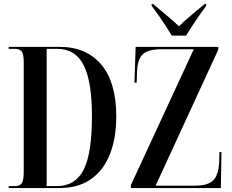

<svg xmlns="http://www.w3.org/2000/svg" viewBox="-20 -951 1175 971"><path d="M24 0V-10H57Q81 -10 90.5 -25Q100 -40 100 -80V-637Q100 -678 89.5 -691Q79 -704 53 -704H24V-714H281Q417 -714 492.5 -624Q568 -534 568 -362Q568 -253 536 -171.5Q504 -90 440 -45Q376 0 281 0ZM268 -10Q361 -10 403 -92.5Q445 -175 445 -364Q445 -539 403 -621.5Q361 -704 269 -704H216V-10ZM642 0V-15L960 -702H797Q729 -702 702 -676.5Q675 -651 673 -588L671 -533H660L666 -714H1084V-700L767 -12H965Q1030 -12 1057 -37.5Q1084 -63 1088 -126L1090 -182H1100L1097 0ZM849 -771Q835 -794 817 -821.5Q799 -849 780.5 -875.5Q762 -902 747 -921V-931H754Q783 -906 819 -876.5Q855 -847 885 -818Q914 -847 950 -876.5Q986 -906 1015 -931H1023V-921Q1008 -902 989.5 -875.5Q971 -849 953 -821.5Q935 -794 921 -771Z"/></svg>

Font: Noto Serif Display ExtraCondensed SemiBold
Style: Regular
Weight: 600
Width: 2
Designer: Monotype Design Team
Foundry: Monotype Imaging Inc.
Version: Version 2.009